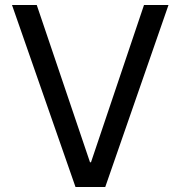

<svg xmlns="http://www.w3.org/2000/svg" viewBox="-20 -748 722 768"><path d="M127 -728H28L282 0H401L654 -728H556L344 -99H340Z"/></svg>

Font: Wafeq
Style: Regular
Weight: 400
Designer: Rasmus Andersson & Azza Alameddine
Foundry: Google & TypeTogether
Version: Version 3.000;FEAKit 1.0